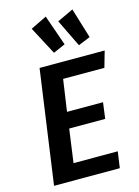

<svg xmlns="http://www.w3.org/2000/svg" viewBox="-141 -1050 819 1128"><g transform="rotate(-15 268.0 -486.5)"><path d="M508 -593H257L229 -400H448L435 -302H216L188 -99H457L443 0H43L140 -691H536ZM318 -787 245 -755 155 -925 253 -973ZM471 -790 398 -760 317 -927 415 -973Z"/></g></svg>

Font: FiraGO Medium
Style: Italic
Weight: 500
Italic angle: -8°
Designer: bBox Type GmbH
Foundry: bBox Type GmbH
Version: Version 1.001